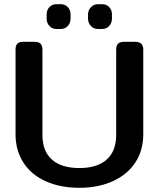

<svg xmlns="http://www.w3.org/2000/svg" viewBox="-20 -879 756 914"><path d="M202 -791V-810Q202 -831 215 -845Q228 -859 249 -859H269Q290 -859 303 -845Q316 -831 316 -810V-791Q316 -770 303 -755.5Q290 -741 269 -741H249Q228 -741 215 -755.5Q202 -770 202 -791ZM399 -791V-810Q399 -830 412.5 -844.5Q426 -859 446 -859H466Q487 -859 500 -845Q513 -831 513 -810V-791Q513 -770 500 -755.5Q487 -741 466 -741H446Q426 -741 412.5 -755.5Q399 -770 399 -791ZM54 -240V-643Q54 -662 62.5 -671Q71 -680 91 -680H144Q164 -680 173 -671Q182 -662 182 -643V-237Q182 -159 227.5 -119Q273 -79 358 -79Q442 -79 487.5 -119Q533 -159 533 -237V-643Q533 -662 542 -671Q551 -680 571 -680H623Q662 -680 662 -643V-240Q662 -162 623.5 -104.5Q585 -47 516 -16Q447 15 358 15Q268 15 199 -15.5Q130 -46 92 -104Q54 -162 54 -240Z"/></svg>

Font: Mitr
Style: Regular
Weight: 400
Designer: Thanarat Vachiruckul
Foundry: Cadson Demak
Version: Version 1.003